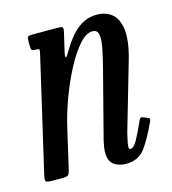

<svg xmlns="http://www.w3.org/2000/svg" viewBox="-87 -601 610 682"><g transform="rotate(-15 218.0 -259.5)"><path d="M89.5 -520H179.5Q198.5 -520 201.8 -516.5Q205 -513 201.5 -498.5L186.5 -434.5Q181 -410 185 -410.8Q189 -411.5 202 -434.5Q230 -482 260.8 -505.5Q291.5 -529 330 -529Q363 -529 385.2 -510.8Q407.5 -492.5 412.5 -451.2Q417.5 -410 397.5 -341L326.5 -96Q324.5 -89 320.8 -70.8Q317 -52.5 317 -48.5Q317 -37 322.5 -37Q334.5 -37 348.8 -62.2Q363 -87.5 380 -127Q383 -133 386 -135Q389 -137 396 -134L409 -128.5Q415.5 -126 416.8 -123.5Q418 -121 415.5 -114.5Q390 -58.5 365.5 -24.2Q341 10 294 10Q270 10 251 -2.5Q232 -15 232 -49.5Q232 -57 234 -69.5Q236 -82 238.5 -92L300 -330Q311 -372.5 317.8 -405.5Q324.5 -438.5 321.5 -457.2Q318.5 -476 299.5 -476Q276.5 -476 251 -447.2Q225.5 -418.5 201 -372Q176.5 -325.5 156.5 -271.8Q136.5 -218 125 -167.5L92 -24.5Q89.5 -13 85.8 -6.5Q82 0 66.5 0H27.5Q6 0 2.2 -3.8Q-1.5 -7.5 2 -24.5L100 -447.5Q103 -460.5 101 -462.8Q99 -465 93 -465H88.5Q76 -465 73.8 -469.5Q71.5 -474 71.5 -486.5V-500.5Q71.5 -513 74.5 -516.5Q77.5 -520 89.5 -520Z"/></g></svg>

Font: Besley* Condensed
Style: Italic
Weight: 400
Width: 3
Italic angle: -13°
Designer: Owen Earl
Foundry: indestructible type*
Version: Version 3.000; ttfautohint (v1.8.3)